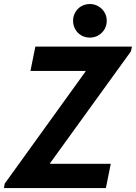

<svg xmlns="http://www.w3.org/2000/svg" viewBox="-32 -957 692 977"><path d="M-7.8 -22.9 403.3 -593.3V-596.2H123L147.9 -719.7H639.6L634.3 -695.8L222.7 -126.5V-123.5H531.7L506.8 0H-12.2ZM339.8 -851.1Q339.8 -874.5 351.1 -894.3Q362.3 -914.1 381.8 -925.3Q401.4 -936.5 425.3 -936.5Q448.7 -936.5 468.5 -925Q488.3 -913.6 499.8 -894Q511.2 -874.5 511.2 -851.1Q511.2 -827.6 499.8 -808.1Q488.3 -788.6 468.5 -777.1Q448.7 -765.6 425.3 -765.6Q401.4 -765.6 381.8 -776.9Q362.3 -788.1 351.1 -807.9Q339.8 -827.6 339.8 -851.1Z"/></svg>

Font: Reddit Sans Chocolate
Style: Bold Italic
Weight: 700
Italic angle: -11.25°
Designer: Stephen Hutchings
Version: Version 1.013